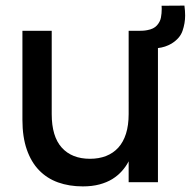

<svg xmlns="http://www.w3.org/2000/svg" viewBox="-20 -650 680 685"><path d="M638 -630Q640.5 -611 640.5 -594.5Q640.5 -567 631.2 -540Q622 -513 592 -494.5Q570 -481.5 543.5 -478.5V0H439V-74.5Q429.5 -56 415 -39.8Q400.5 -23.5 380.8 -11.2Q361 1 334.8 8Q308.5 15 275.5 15Q227 15 187.2 0.8Q147.5 -13.5 119.2 -42.8Q91 -72 75.5 -116.8Q60 -161.5 60 -222.5V-540H164.5V-243Q164.5 -163 200.5 -123.2Q236.5 -83.5 301 -83.5Q333 -83.5 358.5 -93.5Q384 -103.5 402 -123.2Q420 -143 429.5 -173Q439 -203 439 -243V-540H473Q481.5 -540 490 -540.5Q498.5 -541 505.5 -542.5Q528.5 -546.5 540 -559.5Q551.5 -572.5 554.2 -587.5Q557 -602.5 557 -618.5Q557 -624 556.5 -629.5Z"/></svg>

Font: Vela Sans SemBd
Style: Regular
Weight: 600
Designer: Principal design: Mikhail Sharanda - project Manrope.
Design modification: Ravid Balaliev
Foundry: Mikhail Sharanda
Version: Version 1.001